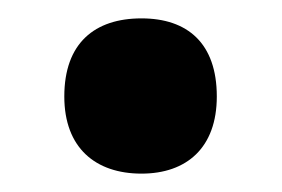

<svg xmlns="http://www.w3.org/2000/svg" viewBox="-20 -457 307 209"><path d="M50 -352C50 -296 84 -268 134 -268C183 -268 216 -296 216 -352C216 -410 184 -437 134 -437C83 -437 50 -410 50 -352Z"/></svg>

Font: Noto Sans Bengali Condensed
Style: Bold
Weight: 700
Width: 3
Designer: Joana Ranito - Universal Thirst; Jelle Bosma - Monotype Design Team
Foundry: Universal Thirst ehf.
Version: Version 3.000